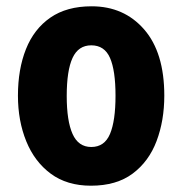

<svg xmlns="http://www.w3.org/2000/svg" viewBox="-20 -580 580 610"><path d="M502 -276Q502 -197 477.5 -132Q453 -67 401.5 -28.5Q350 10 269 10Q193 10 141.5 -28Q90 -66 63.5 -131Q37 -196 37 -276Q37 -360 62.5 -424Q88 -488 140 -524Q192 -560 271 -560Q374 -560 438 -486.5Q502 -413 502 -276ZM192 -275Q192 -196 210.5 -154.5Q229 -113 270 -113Q312 -113 329.5 -154.5Q347 -196 347 -276Q347 -356 329.5 -396Q312 -436 270 -436Q229 -436 210.5 -396Q192 -356 192 -275Z"/></svg>

Font: Noto Sans Lao UI Cond ExtBd
Style: Regular
Weight: 800
Width: 3
Designer: Monotype Design Team
Foundry: Monotype Imaging Inc.
Version: Version 2.000; ttfautohint (v1.8.4.7-5d5b)